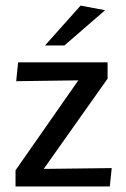

<svg xmlns="http://www.w3.org/2000/svg" viewBox="-20 -676 455 696"><path d="M36.3 0V-58.7L263.9 -384.7L38.7 -381.7L45.7 -450H370V-390.9L138.5 -63.7L385 -66.7L378 0ZM143.1 -511.1 272.1 -655.7 361 -639 213.4 -511.1Z"/></svg>

Font: Ancizar Sans Thin
Style: Regular
Weight: 100
Designer: Cesar Puertas, Viviana Monsalve, Julian Moncada, Julian Prieto, Jose Castro, Mariel Hernandez, Felipe Aragon, Sara Alarc
Version: Version 8.100